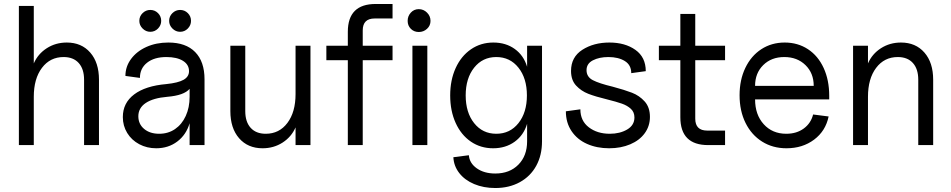

<svg xmlns="http://www.w3.org/2000/svg" viewBox="-20 -730 4785 966"><path d="M300 -443Q232 -443 191 -388.5Q150 -334 150 -243V0H75V-700H150V-411Q171 -459 215.5 -487.5Q260 -516 316 -516Q390 -516 434 -465.5Q478 -415 478 -329V0H403V-329Q403 -383 376 -413Q349 -443 300 -443Z M598 -141Q598 -212 655 -255Q712 -298 817 -307Q876 -313 903.5 -328.5Q931 -344 931 -372Q931 -405 900.5 -424Q870 -443 817 -443Q756 -443 720 -414.5Q684 -386 684 -338L611 -348Q611 -395 639.5 -433.5Q668 -472 717 -494Q766 -516 827 -516Q915 -516 962 -468Q1009 -420 1009 -331V0H934V-110Q917 -52 872 -18Q827 16 766 16Q719 16 680.5 -4.5Q642 -25 620 -61Q598 -97 598 -141ZM781 -57Q826 -57 860.5 -80.5Q895 -104 914.5 -146.5Q934 -189 934 -243V-283Q906 -250 822 -243Q751 -237 713.5 -212Q676 -187 676 -145Q676 -106 705 -81.5Q734 -57 781 -57ZM831 -625Q831 -648 847.5 -664Q864 -680 886 -680Q909 -680 925 -664Q941 -648 941 -625Q941 -603 925 -586.5Q909 -570 886 -570Q864 -570 847.5 -586.5Q831 -603 831 -625ZM736 -680Q759 -680 775 -664Q791 -648 791 -625Q791 -603 775 -586.5Q759 -570 736 -570Q714 -570 697.5 -586.5Q681 -603 681 -625Q681 -648 697.5 -664Q714 -680 736 -680Z M1139 -171V-500H1214V-171Q1214 -117 1241 -87Q1268 -57 1317 -57Q1385 -57 1426 -111.5Q1467 -166 1467 -257V-500H1542V0H1467V-89Q1446 -41 1401.5 -12.5Q1357 16 1301 16Q1227 16 1183 -34.5Q1139 -85 1139 -171Z M1870 -710H1955V-637H1865Q1805 -637 1805 -577V-500H1955V-427H1805V0H1730V-427H1622V-500H1730V-570Q1730 -710 1870 -710Z M2130 -500V0H2055V-500ZM2031 -625Q2031 -649 2047 -666.5Q2063 -684 2087 -684Q2111 -684 2128.5 -666.5Q2146 -649 2146 -625Q2146 -601 2128.5 -585Q2111 -569 2087 -569Q2063 -569 2047 -585Q2031 -601 2031 -625Z M2261 61 2339 51Q2342 91 2379 117Q2416 143 2472 143Q2544 143 2588 98.5Q2632 54 2632 -19V-107Q2615 -50 2569.5 -17Q2524 16 2461 16Q2398 16 2349 -17.5Q2300 -51 2272.5 -111.5Q2245 -172 2245 -250Q2245 -327 2272.5 -387.5Q2300 -448 2349.5 -482Q2399 -516 2462 -516Q2525 -516 2570 -483.5Q2615 -451 2632 -394V-500H2707V-19Q2707 51 2678 104Q2649 157 2595.5 186.5Q2542 216 2472 216Q2413 216 2365.5 196Q2318 176 2290.5 140.5Q2263 105 2261 61ZM2477 -57Q2546 -57 2588.5 -110.5Q2631 -164 2631 -250Q2631 -336 2588.5 -389.5Q2546 -443 2477 -443Q2408 -443 2365.5 -389.5Q2323 -336 2323 -250Q2323 -164 2365.5 -110.5Q2408 -57 2477 -57Z M2827 -170 2900 -180Q2900 -122 2942.5 -89.5Q2985 -57 3048 -57Q3099 -57 3135.5 -78.5Q3172 -100 3172 -139Q3172 -166 3154 -182.5Q3136 -199 3109 -208.5Q3082 -218 3034 -230Q2976 -244 2940 -258Q2904 -272 2878.5 -299.5Q2853 -327 2853 -373Q2853 -443 2910 -479.5Q2967 -516 3046 -516Q3125 -516 3177 -479Q3229 -442 3229 -372L3156 -362Q3156 -403 3123.5 -423Q3091 -443 3041 -443Q2995 -443 2963 -426.5Q2931 -410 2931 -377Q2931 -343 2963 -326.5Q2995 -310 3062 -294Q3122 -278 3159.5 -263.5Q3197 -249 3223.5 -219.5Q3250 -190 3250 -142Q3250 -96 3224 -60Q3198 -24 3151 -4Q3104 16 3045 16Q2983 16 2933.5 -6Q2884 -28 2855.5 -70.5Q2827 -113 2827 -170Z M3403 -140V-427H3295V-500H3403V-660H3478V-500H3628V-427H3478V-133Q3478 -73 3538 -73H3628V0H3543Q3403 0 3403 -140Z M3701 -251Q3701 -328 3730 -388.5Q3759 -449 3810.5 -482.5Q3862 -516 3928 -516Q3994 -516 4045 -482.5Q4096 -449 4124 -388Q4152 -327 4152 -248V-230H3779Q3779 -153 3822.5 -105Q3866 -57 3936 -57Q3988 -57 4024 -83.5Q4060 -110 4071 -154L4149 -144Q4134 -71 4076 -27.5Q4018 16 3937 16Q3868 16 3814.5 -17.5Q3761 -51 3731 -111.5Q3701 -172 3701 -251ZM3926 -443Q3861 -443 3820 -402.5Q3779 -362 3779 -298H4074Q4074 -362 4032.5 -402.5Q3991 -443 3926 -443Z M4497 -443Q4429 -443 4388 -388.5Q4347 -334 4347 -243V0H4272V-500H4347V-411Q4368 -459 4412.5 -487.5Q4457 -516 4513 -516Q4587 -516 4631 -465.5Q4675 -415 4675 -329V0H4600V-329Q4600 -383 4573 -413Q4546 -443 4497 -443Z"/></svg>

Font: MedMera Sans
Style: Regular
Weight: 400
Designer: Kasper Nordkvist
Foundry: UNCUT.wtf
Version: Version 1.300